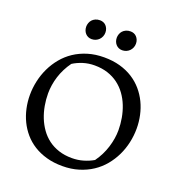

<svg xmlns="http://www.w3.org/2000/svg" viewBox="-169 -1115 1171 1263"><g transform="rotate(20 416.5 -484.0)"><path d="M48.8 -357.4Q48.8 -406.7 59.6 -455.6Q70.3 -504.4 91.6 -548.8Q112.8 -593.3 144.3 -631.3Q175.8 -669.4 217.5 -697.3Q259.3 -725.1 311.3 -741Q363.3 -756.8 424.8 -756.8Q485.4 -756.8 535.9 -742.7Q586.4 -728.5 626.2 -703.1Q666 -677.7 695.8 -643.1Q725.6 -608.4 745.4 -567.4Q765.1 -526.4 774.9 -481Q784.7 -435.5 784.7 -388.7Q784.7 -339.4 773.9 -290.5Q763.2 -241.7 741.9 -197.5Q720.7 -153.3 689 -115.2Q657.2 -77.1 615.5 -49.6Q573.7 -22 521.7 -6.1Q469.7 9.8 408.2 9.8Q347.7 9.8 297.4 -4.4Q247.1 -18.6 207 -43.7Q167 -68.8 137.2 -103.5Q107.4 -138.2 87.9 -179Q68.4 -219.7 58.6 -265.1Q48.8 -310.5 48.8 -357.4ZM157.7 -408.2Q157.7 -365.2 165.3 -322.8Q172.9 -280.3 188.2 -241.7Q203.6 -203.1 227.3 -169.9Q251 -136.7 283.2 -112.5Q315.4 -88.4 356.9 -74.7Q398.4 -61 449.2 -61Q491.7 -61 529.5 -72.3Q567.4 -83.5 598.1 -101.6Q617.7 -128.4 632.3 -158Q647 -187.5 656.5 -218Q666 -248.5 670.9 -278.8Q675.8 -309.1 675.8 -337.9Q675.8 -380.9 668.2 -423.3Q660.6 -465.8 645.3 -504.6Q629.9 -543.5 606.2 -576.4Q582.5 -609.4 550 -633.8Q517.6 -658.2 476.1 -671.9Q434.6 -685.5 383.8 -685.5Q341.3 -685.5 303.5 -673.6Q265.6 -661.6 234.9 -642.1Q215.3 -615.2 200.7 -586.2Q186 -557.1 176.5 -527.1Q167 -497.1 162.4 -466.8Q157.7 -436.5 157.7 -408.2ZM518.1 -840.8Q504.4 -840.8 493.2 -845.9Q481.9 -851.1 473.9 -860.1Q465.8 -869.1 461.4 -881.1Q457 -893.1 457 -906.7Q457 -918.9 461.4 -931.6Q465.8 -944.3 474.6 -954.1Q483.4 -963.9 497.1 -970.2Q510.7 -976.6 529.3 -976.6Q541.5 -976.6 552.5 -972.2Q563.5 -967.8 571.5 -959.2Q579.6 -950.7 584.5 -938.7Q589.4 -926.8 589.4 -912.1Q589.4 -897.5 584 -884.5Q578.6 -871.6 569.1 -861.8Q559.6 -852.1 546.4 -846.4Q533.2 -840.8 518.1 -840.8ZM304.2 -840.8Q290.5 -840.8 279.3 -845.9Q268.1 -851.1 260 -860.1Q252 -869.1 247.6 -881.1Q243.2 -893.1 243.2 -906.7Q243.2 -918.9 247.6 -931.6Q252 -944.3 260.7 -954.1Q269.5 -963.9 283.2 -970.2Q296.9 -976.6 315.4 -976.6Q327.6 -976.6 338.6 -972.2Q349.6 -967.8 357.7 -959.2Q365.7 -950.7 370.6 -938.7Q375.5 -926.8 375.5 -912.1Q375.5 -897.5 370.1 -884.5Q364.7 -871.6 355.2 -861.8Q345.7 -852.1 332.5 -846.4Q319.3 -840.8 304.2 -840.8Z"/></g></svg>

Font: Donegal One
Style: Regular
Weight: 400
Designer: Gary Lonergan
Foundry: Sorkin Type Co.
Version: Version 1.004